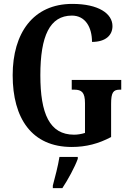

<svg xmlns="http://www.w3.org/2000/svg" viewBox="-20 -744 672 985"><path d="M348 10C422 10 486 -7 550 -41V-211C550 -270 561 -284 595 -284H602V-334H348V-284H361C399 -284 416 -270 416 -215V-62C397 -56 377 -53 360 -53C234 -53 187 -161 187 -358C187 -559 235 -664 349 -664C418 -664 452 -604 452 -529C523 -529 557 -564 557 -610C557 -674 486 -724 351 -724C150 -724 45 -574 45 -358C45 -137 143 10 348 10ZM251 208V221H300C328 179 364 113 379 71V61H285C278 107 262 166 251 208Z"/></svg>

Font: Noto Serif Bengali ExtraCondensed
Style: Bold
Weight: 700
Width: 2
Designer: Juan Bruce, Universal Thirst, Indian Type Foundry and the Monotype Design Team.
Foundry: Monotype Imaging Inc.
Version: Version 2.003